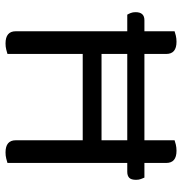

<svg xmlns="http://www.w3.org/2000/svg" viewBox="-2 -651 658 694"><g transform="rotate(90 327.0 -304.0)"><path d="M569 -2Q563 0 553 2.5Q543 5 531 5Q487 5 487 -32V-274H175V-2Q169 0 159 2.5Q149 5 137 5Q93 5 93 -32V-435H33Q30 -440 27 -447.5Q24 -455 24 -465Q24 -497 53 -497H93V-606Q98 -608 108.5 -610.5Q119 -613 131 -613Q175 -613 175 -576V-497H487V-606Q492 -608 502.5 -610.5Q513 -613 525 -613Q569 -613 569 -576V-497H622Q624 -492 627 -484.5Q630 -477 630 -467Q630 -449 622.5 -442Q615 -435 601 -435H569ZM487 -342V-435H175V-342Z"/></g></svg>

Font: Baloo Bhai 2
Style: Regular
Weight: 400
Designer: Supriya Tembe, Noopur Datye and Ek Type
Foundry: Ek Type
Version: Version 1.640;PS 1.000;hotconv 16.6.51;makeotf.lib2.5.65220;